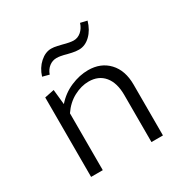

<svg xmlns="http://www.w3.org/2000/svg" viewBox="-146 -736 822 854"><g transform="rotate(-30 264.5 -309.0)"><path d="M148 -486 114 -495Q126 -534 153.5 -558.5Q181 -583 211 -583Q225 -583 241.5 -579Q258 -575 263 -574Q299 -564 317 -564Q338 -564 355 -578.5Q372 -593 380 -618L414 -610Q402 -568 375.5 -542.5Q349 -517 317 -517Q300 -517 282.5 -521Q265 -525 261 -526Q230 -535 211 -535Q190 -535 173 -522Q156 -509 148 -486ZM449 -261V0H390V-242Q390 -304 361.5 -338.5Q333 -373 282 -373Q244 -373 205.5 -352.5Q167 -332 140 -292V0H80V-408L129 -418L137 -341Q170 -379 215.5 -398.5Q261 -418 305 -418Q370 -418 409.5 -376Q449 -334 449 -261Z"/></g></svg>

Font: Isabella Sans
Style: Regular
Weight: 400
Designer: Original fonts by Christian Thalmann (Catharsis Fonts), Modifications by Cristiano Sobral
Version: Version 0.002;July 12, 2020;FontCreator 13.0.0.2655 64-bit; 